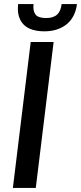

<svg xmlns="http://www.w3.org/2000/svg" viewBox="-20 -927 400 947"><path d="M43.5 0ZM156.5 0H43.5L131.5 -720H244.5ZM199.5 -772.5Q166 -772.5 140 -780.5Q114 -788.5 97.2 -805.2Q80.5 -822 73 -847.2Q65.5 -872.5 69.5 -907H145.5Q141.5 -874 154.8 -856Q168 -838 207 -838Q226.5 -838 240.2 -842.8Q254 -847.5 263 -856.2Q272 -865 277 -877.8Q282 -890.5 284 -907H359.5Q356 -875.5 343.2 -850.5Q330.5 -825.5 309.8 -808.2Q289 -791 261 -781.8Q233 -772.5 199.5 -772.5Z"/></svg>

Font: Lato Semibold
Style: Italic
Weight: 600
Italic angle: -7°
Designer: Lukasz Dziedzic
Foundry: tyPoland Lukasz Dziedzic
Version: Version 2.006; 2014-01-15